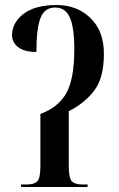

<svg xmlns="http://www.w3.org/2000/svg" viewBox="-20 -745 474 765"><path d="M64 0H329V-10H307Q279 -10 266.5 -22.5Q254 -35 254 -84V-302Q316 -333 355 -383.5Q394 -434 394 -531Q394 -622 340 -673.5Q286 -725 206 -725Q119 -725 73.5 -689.5Q28 -654 28 -605Q28 -576 52.5 -557Q77 -538 125 -538Q125 -630 141 -672.5Q157 -715 200 -715Q240 -715 258 -676Q276 -637 276 -548Q276 -430 244 -373.5Q212 -317 141 -291V-84Q141 -35 128.5 -22.5Q116 -10 88 -10H64Z"/></svg>

Font: Noto Serif Display Condensed Semi
Style: Regular
Weight: 600
Width: 3
Designer: Monotype Design Team
Foundry: Monotype Imaging Inc.
Version: Version 1.900